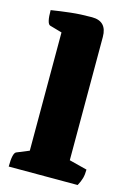

<svg xmlns="http://www.w3.org/2000/svg" viewBox="-113 -792 583 850"><g transform="rotate(15 178.0 -367.0)"><path d="M15 0Q15 -63 31 -69L87 -92V-634L31 -650Q15 -655 15 -717Q59 -724 103.5 -729Q148 -734 200 -734Q269 -734 269 -662V-97L351 -76Q351 -54 346.5 -37Q342 -20 331 0Z"/></g></svg>

Font: Petrona Black
Style: Regular
Weight: 900
Designer: Ringo R. Seeber
Foundry: Ringo R. Seeber
Version: Version 2.001; ttfautohint (v1.8.3)